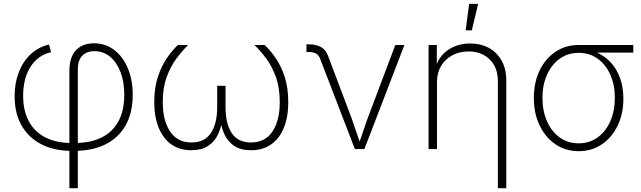

<svg xmlns="http://www.w3.org/2000/svg" viewBox="-20 -777 3341 1001"><path d="M341.8 204.1V-409.2Q341.8 -456.5 357.4 -488Q373 -519.5 401.9 -535.4Q430.7 -551.3 469.7 -551.3Q529.3 -551.3 575 -516.8Q620.6 -482.4 646.2 -421.9Q671.9 -361.3 671.9 -282.2Q671.9 -189 635 -123.8Q598.1 -58.6 530.5 -24.7Q462.9 9.3 371.1 9.3H352.1Q261.7 9.3 195.3 -24.9Q128.9 -59.1 92.5 -122.8Q56.2 -186.5 56.2 -275.4Q56.2 -344.2 77.9 -400.4Q99.6 -456.5 140.1 -494.4Q180.7 -532.2 235.8 -544.9L246.1 -504.9Q201.2 -495.1 168.5 -464.6Q135.7 -434.1 118.2 -386.5Q100.6 -338.9 100.6 -278.3Q100.6 -199.2 130.6 -144Q160.6 -88.9 217 -60.3Q273.4 -31.7 352.1 -31.7H371.1Q451.7 -31.7 509.3 -60.1Q566.9 -88.4 597.4 -144.5Q627.9 -200.7 627.9 -283.2Q627.9 -349.6 608.4 -400.9Q588.9 -452.1 554 -481.2Q519 -510.3 472.2 -510.3Q445.8 -510.3 426.3 -499.8Q406.7 -489.3 396.2 -468.3Q385.7 -447.3 385.7 -414.1V204.1Z M977.1 6.3Q916 6.3 873 -24.4Q830.1 -55.2 807.1 -111.6Q784.2 -168 784.2 -244.6Q784.2 -318.8 803 -376Q821.8 -433.1 850.3 -474.4Q878.9 -515.6 907.7 -542.5H960.9Q931.2 -513.7 900.6 -472.9Q870.1 -432.1 849.4 -376.2Q828.6 -320.3 828.6 -244.6Q828.6 -148.4 866.9 -91.3Q905.3 -34.2 978 -34.2Q1046.4 -34.2 1079.3 -83.3Q1112.3 -132.3 1112.3 -219.2V-329.6H1155.8V-219.2Q1155.8 -132.3 1188 -83.3Q1220.2 -34.2 1288.6 -34.2Q1362.3 -34.2 1400.4 -91.3Q1438.5 -148.4 1438.5 -244.6Q1438.5 -321.3 1417.7 -377.4Q1397 -433.6 1366.5 -473.9Q1335.9 -514.2 1306.2 -542.5H1359.4Q1388.2 -516.1 1416.7 -475.1Q1445.3 -434.1 1464.1 -376.7Q1482.9 -319.3 1482.9 -244.6Q1482.9 -168 1460.2 -111.6Q1437.5 -55.2 1394 -24.4Q1350.6 6.3 1289.6 6.3Q1235.4 6.3 1201.9 -15.9Q1168.5 -38.1 1151.4 -74Q1134.3 -109.9 1128.9 -149.9H1137.2Q1132.8 -108.9 1115.2 -73.2Q1097.7 -37.6 1064 -15.6Q1030.3 6.3 977.1 6.3Z M1830.1 0 1648.4 -472.2Q1641.1 -490.7 1627 -498.3Q1612.8 -505.9 1589.4 -505.9H1577.6V-545.9H1590.3Q1628.9 -545.9 1653.6 -531.7Q1678.2 -517.6 1689.9 -486.8L1804.7 -183.1Q1820.3 -142.1 1833.7 -100.8Q1847.2 -59.6 1862.3 -19.5H1847.7Q1862.8 -59.6 1876.2 -100.8Q1889.6 -142.1 1905.3 -183.1L2041 -542.5H2088.4L1879.9 0Z M2258.3 -350.1V0H2214.4V-542.5H2257.3V-420.4H2249Q2269 -487.3 2319.1 -518.8Q2369.1 -550.3 2431.2 -550.3Q2486.8 -550.3 2529.3 -526.9Q2571.8 -503.4 2595.7 -460.2Q2619.6 -417 2619.6 -356.4V204.1H2575.7V-354Q2575.7 -424.8 2533.4 -466.8Q2491.2 -508.8 2422.9 -508.8Q2376 -508.8 2338.6 -489Q2301.3 -469.2 2279.8 -433.6Q2258.3 -397.9 2258.3 -350.1ZM2407.7 -618.7 2425.8 -756.8H2472.7L2439.9 -618.7Z M2997.1 11.2Q2929.2 11.2 2876.5 -24.4Q2823.7 -60.1 2793.5 -122.8Q2763.2 -185.5 2763.2 -266.6Q2763.2 -347.7 2793.5 -409.9Q2823.7 -472.2 2876.5 -507.3Q2929.2 -542.5 2997.1 -542.5H3281.7V-502.9H3057.1L2997.1 -501.5Q2940.4 -501.5 2897.9 -470.7Q2855.5 -439.9 2831.8 -387Q2808.1 -334 2808.1 -266.6Q2808.1 -199.2 2831.5 -145.5Q2855 -91.8 2897.5 -60.8Q2939.9 -29.8 2997.1 -29.8Q3053.7 -29.8 3096.2 -60.8Q3138.7 -91.8 3162.1 -145.5Q3185.5 -199.2 3185.5 -266.6Q3185.5 -334 3162.1 -387Q3138.7 -439.9 3096.2 -470.7Q3053.7 -501.5 2997.1 -501.5V-522Q3047.4 -522 3089.8 -503.9Q3132.3 -485.8 3163.8 -451.9Q3195.3 -418 3212.6 -370.1Q3230 -322.3 3230 -262.7Q3230 -183.6 3200 -121.6Q3169.9 -59.6 3117.4 -24.2Q3064.9 11.2 2997.1 11.2Z"/></svg>

Font: Inter 16pt ExtraLight
Style: Regular
Weight: 250
Version: Version 4.001;git-66647c0bb